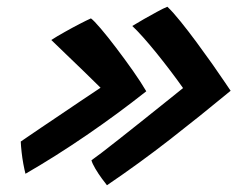

<svg xmlns="http://www.w3.org/2000/svg" viewBox="-20 -615 704 569"><path d="M132 -496.5Q149 -507.5 171.8 -520.2Q194.5 -533 215.8 -544Q237 -555 249.5 -560.5Q258 -554.5 278.5 -530.5Q299 -506.5 324.2 -473.2Q349.5 -440 373.8 -405.5Q398 -371 413.5 -344.5Q329.5 -278 236.8 -214.5Q144 -151 55.5 -100Q52.5 -111.5 49.2 -129Q46 -146.5 44 -164.5Q42 -182.5 41.5 -195.5Q44.5 -197.5 60.5 -208.5Q76.5 -219.5 101.2 -236.2Q126 -253 156.2 -273.2Q186.5 -293.5 217.8 -314.8Q249 -336 278 -355Q257 -376 229.2 -402.8Q201.5 -429.5 175.2 -454.8Q149 -480 132 -496.5ZM372 -538Q387.5 -547.5 407.2 -558.8Q427 -570 445.8 -580.2Q464.5 -590.5 476 -595Q492.5 -579.5 515.2 -551.2Q538 -523 562.5 -489.8Q587 -456.5 608.8 -425.8Q630.5 -395 645.2 -373Q660 -351 663.5 -346Q574 -272 483.8 -201.8Q393.5 -131.5 297 -66Q292 -72 281.8 -86Q271.5 -100 262.5 -115.2Q253.5 -130.5 251 -140Q260.5 -146.5 281.8 -162.8Q303 -179 331.8 -201.8Q360.5 -224.5 393.2 -250.5Q426 -276.5 459.2 -303.2Q492.5 -330 522.5 -354Q506 -377.5 485.5 -404.5Q465 -431.5 443.8 -457.8Q422.5 -484 403.8 -505Q385 -526 372 -538Z"/></svg>

Font: Grandstander Thin SemiBold
Style: Italic
Weight: 600
Italic angle: -15°
Version: Version 1.200